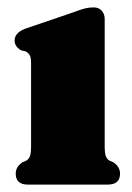

<svg xmlns="http://www.w3.org/2000/svg" viewBox="-20 -499 358 519"><path d="M263 -447.5V-104.5Q263 -85 266 -77Q269 -69 275.5 -65L286 -60.5Q304.5 -48.5 304.5 -29.5Q304.5 0 271 0H55.5Q22.5 0 22.5 -29.5Q22.5 -48.5 41 -60.5L51.5 -65Q58 -69 61 -77Q64 -85 64 -104.5V-328.5Q64 -344.5 60 -350.5Q56 -356.5 48.5 -360.5L38 -362.5Q19.5 -372.5 19.5 -389.5Q19.5 -410.5 48.5 -421.5L177.5 -465.5Q197 -473 208.8 -476Q220.5 -479 233 -479Q247 -479 255 -470Q263 -461 263 -447.5Z"/></svg>

Font: Fraunces 72pt S050 Black
Style: Regular
Weight: 900
Version: Version 1.000; ttfautohint (v1.8.3)